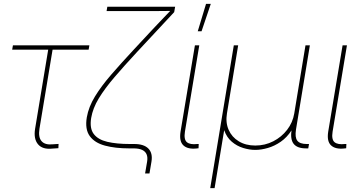

<svg xmlns="http://www.w3.org/2000/svg" viewBox="-20 -762 1856 986"><path d="M250 1Q198.7 6.8 175.3 -21Q151.9 -48.8 160.2 -100.6L227.5 -506.8H42.5L46.4 -529.3H439L435.1 -506.8H250L182.6 -100.6Q175.8 -57.1 193.6 -36.9Q211.4 -16.6 252 -21Q259.3 -21.5 266.6 -22Q273.9 -22.5 280.8 -22.9L279.8 -1Q272.5 -0.5 265.1 0Q257.8 0.5 250 1Z M725.1 128.9 735.4 68.4Q739.3 45.9 732.9 30.8Q726.6 15.6 710 7.8Q693.4 0 665.5 0H642.6Q571.8 0 519 -14.2Q466.3 -28.3 440.9 -63.2Q415.5 -98.1 425.8 -159.7Q435.1 -213.4 467.8 -266.8Q500.5 -320.3 551.8 -379.4Q603 -438.5 668 -508.3L760.3 -607.4Q772.5 -620.6 785.2 -633.8Q797.9 -647 810.5 -660.4Q823.2 -673.8 835.9 -687Q848.6 -700.2 861.3 -713.4L862.3 -706.1Q845.2 -705.6 828.1 -705.6Q811 -705.6 793.9 -705.3Q776.9 -705.1 760 -705.1Q743.2 -705.1 726.1 -705.1H527.3L531.2 -727.5H879.4L874.5 -699.7L682.6 -493.7Q618.2 -424.3 568.4 -366.2Q518.6 -308.1 487.5 -257.1Q456.5 -206.1 448.2 -156.2Q439.5 -103 461.4 -74Q483.4 -44.9 531 -33.7Q578.6 -22.5 646.5 -22.5H669.4Q719.2 -22.5 742.2 1.2Q765.1 24.9 757.8 68.4L747.6 128.9Z M989.7 0.5Q943.8 5.4 921.6 -15.6Q899.4 -36.6 907.2 -85.9L981 -529.3H1003.4L929.7 -85.9Q923.3 -45.4 939.9 -31.7Q956.5 -18.1 993.2 -22.5Q996.1 -22.5 996.8 -22.5Q997.6 -22.5 1000.5 -22.5L999.5 -0.5Q997.1 -0.5 994.6 -0.2Q992.2 0 989.7 0.5ZM995.6 -601.6 1038.1 -742.2H1062.5L1015.1 -601.6Z M1059.6 204.1 1180.7 -529.3H1203.1L1145.5 -179.7Q1137.7 -132.8 1154.1 -95.5Q1170.4 -58.1 1206.1 -36.4Q1241.7 -14.6 1291 -14.6Q1340.8 -14.6 1383.3 -36.4Q1425.8 -58.1 1454.6 -95.5Q1483.4 -132.8 1491.2 -179.7L1548.8 -529.3H1571.3L1500 -96.7Q1493.7 -56.6 1506.8 -39.6Q1520 -22.5 1555.2 -22.5H1566.9L1563 0H1551.3Q1506.3 0 1488 -23.4Q1469.7 -46.9 1477.5 -96.7L1491.2 -179.7H1508.8Q1500 -127.9 1476.8 -92Q1453.6 -56.2 1421.9 -34.2Q1390.1 -12.2 1355.7 -2.2Q1321.3 7.8 1291 7.8Q1260.7 7.8 1228.5 -2.2Q1196.3 -12.2 1170.4 -34.2Q1144.5 -56.2 1131.8 -92Q1119.1 -127.9 1127.9 -179.7H1145.5L1082 204.1Z M1748 0.5Q1702.1 5.4 1679.9 -15.6Q1657.7 -36.6 1665.5 -85.9L1739.3 -529.3H1761.7L1688 -85.9Q1681.6 -45.4 1698.2 -31.7Q1714.8 -18.1 1751.5 -22.5Q1754.4 -22.5 1755.1 -22.5Q1755.9 -22.5 1758.8 -22.5L1757.8 -0.5Q1755.4 -0.5 1752.9 -0.2Q1750.5 0 1748 0.5Z"/></svg>

Font: Inter 24pt Thin
Style: Italic
Weight: 250
Italic angle: -9.3988°
Version: Version 4.001;git-66647c0bb